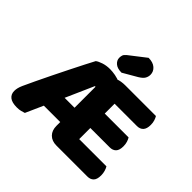

<svg xmlns="http://www.w3.org/2000/svg" viewBox="-203 -1058 1281 1281"><g transform="rotate(45 437.5 -418.0)"><path d="M511 -459H386L278 -215L261 -179L182 -2Q169 2 154.5 6Q140 10 118 10Q72 10 50 -7.5Q28 -25 28 -56Q28 -70 31.5 -84.5Q35 -99 43 -117Q58 -150 81.5 -199.5Q105 -249 132.5 -305Q160 -361 187 -415Q214 -469 236.5 -513Q259 -557 272 -581Q286 -592 314.5 -601.5Q343 -611 378 -611Q400 -611 428 -606Q456 -601 479.5 -589Q503 -577 511 -555ZM151 -126 220 -261H440L461 -126ZM392 -516H562V-6Q551 -3 530 0Q509 3 485 3Q442 3 417 -22Q392 -47 392 -90ZM485 -240V-376H787Q794 -365 799.5 -348Q805 -331 805 -310Q805 -273 789 -256.5Q773 -240 745 -240ZM485 3V-135H819Q826 -124 831.5 -106Q837 -88 837 -67Q837 -30 821 -13.5Q805 3 777 3ZM440 -469V-567Q440 -584 454 -592Q468 -600 488 -603Q508 -606 524 -606H815Q822 -595 827.5 -578Q833 -561 833 -540Q833 -503 817 -486Q801 -469 773 -469ZM390 -756 506 -846Q548 -846 571.5 -825.5Q595 -805 595 -775Q595 -756 585.5 -739.5Q576 -723 548 -706L448 -648Q408 -648 387.5 -666Q367 -684 367 -708Q367 -720 370.5 -731.5Q374 -743 390 -756Z"/></g></svg>

Font: Baloo Bhaijaan 2 ExtraBold
Style: Regular
Weight: 800
Designer: Sanskriti Dholi, Noopur Datye and Ek Type
Foundry: Ek Type
Version: Version 1.701